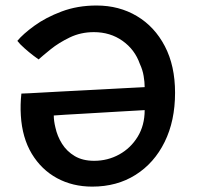

<svg xmlns="http://www.w3.org/2000/svg" viewBox="-20 -682 732 714"><path d="M44.5 -530Q65.5 -555.5 107.8 -586.2Q150 -617 209 -639.2Q268 -661.5 339 -661.5Q423 -661.5 489 -622.2Q555 -583 593 -510.2Q631 -437.5 631 -337Q631 -232.5 592.2 -154Q553.5 -75.5 484.2 -31.8Q415 12 323 12Q250 12 192 -19.5Q134 -51 98.2 -110.2Q62.5 -169.5 57.5 -252.5Q55 -292.5 59.5 -334Q65.5 -334 88.5 -335.2Q111.5 -336.5 143.5 -338.2Q175.5 -340 209.2 -341.8Q243 -343.5 271 -345Q312 -347 357.2 -349.5Q402.5 -352 444.5 -354.2Q486.5 -356.5 518 -358Q518 -376.5 514.2 -399.2Q510.5 -422 500 -444.5Q481.5 -497.5 435.8 -530Q390 -562.5 329 -562.5Q280.5 -562.5 239.5 -542.8Q198.5 -523 168.5 -498.8Q138.5 -474.5 123.5 -461Q119.5 -463.5 103.8 -475.5Q88 -487.5 70.8 -502.8Q53.5 -518 44.5 -530ZM518 -272.5Q479.5 -270.5 418 -266.8Q356.5 -263 294.5 -259.5Q257 -257.5 224 -255.5Q191 -253.5 180 -252.5Q180 -232.5 186 -208Q193 -175.5 210.8 -147.2Q228.5 -119 258 -101.5Q287.5 -84 330 -84Q380.5 -84 423.2 -107.5Q466 -131 492 -173.5Q518 -216 518 -272.5Z"/></svg>

Font: Grandstander Medium
Style: Regular
Weight: 500
Designer: Tyler Finck
Foundry: Etcetera Type Co
Version: Version 1.200; ttfautohint (v1.8.3)